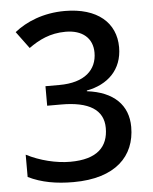

<svg xmlns="http://www.w3.org/2000/svg" viewBox="-53 -768 656 823"><g transform="rotate(-5 275.5 -357.0)"><path d="M230 10C412 10 497 -79 497 -204C497 -298 436 -359 321 -373V-376C412 -393 475 -452 475 -549C475 -654 397 -724 256 -724C163 -724 89 -692 39 -652L93 -579C136 -610 185 -635 252 -635C324 -635 368 -598 368 -535C368 -462 316 -410 206 -410H146V-326H207C325 -326 388 -288 388 -209C388 -129 341 -78 224 -78C164 -78 94 -95 36 -125V-29C93 -1 157 10 230 10Z"/></g></svg>

Font: Noto Sans Bengali UI Medium
Style: Regular
Weight: 500
Designer: Jelle Bosma - Monotype Design Team
Foundry: Monotype Imaging Inc.
Version: Version 2.003